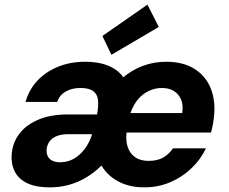

<svg xmlns="http://www.w3.org/2000/svg" viewBox="-20 -795 985 827"><path d="M196 12Q132 12 94 -7.5Q56 -27 41 -61.5Q26 -96 31 -138Q37 -187 67 -223.5Q97 -260 148.5 -281Q200 -302 272 -302H398Q405 -340 402 -365Q399 -390 381 -403Q363 -416 326 -416Q290 -416 263.5 -401Q237 -386 226 -356H90Q105 -409 141 -447.5Q177 -486 230 -507.5Q283 -529 346 -529Q385 -529 416.5 -521.5Q448 -514 472 -499Q496 -484 511 -462Q549 -494 596 -511.5Q643 -529 696 -529Q770 -529 819 -497.5Q868 -466 889 -411Q910 -356 901 -286Q900 -276 898 -264.5Q896 -253 893.5 -242.5Q891 -232 889 -224H525Q521 -188 530.5 -160.5Q540 -133 562.5 -117.5Q585 -102 620 -102Q659 -102 684 -117Q709 -132 725 -156H867Q845 -109 805 -70.5Q765 -32 713 -10Q661 12 601 12Q538 12 490.5 -13Q443 -38 417 -82Q387 -52 351 -30.5Q315 -9 276 1.5Q237 12 196 12ZM239 -96Q271 -96 297.5 -111Q324 -126 344.5 -153Q365 -180 376 -215V-217H273Q246 -217 226 -209.5Q206 -202 195 -188Q184 -174 181 -154Q179 -136 185.5 -122.5Q192 -109 206 -102.5Q220 -96 239 -96ZM542 -308H765Q770 -342 760 -366Q750 -390 729 -403Q708 -416 677 -416Q649 -416 622.5 -404Q596 -392 575.5 -368.5Q555 -345 542 -308ZM460 -559 421 -640 615 -775 664 -679Z"/></svg>

Font: DM Sans 11pt ExtraBold
Style: Italic
Weight: 800
Italic angle: -10°
Version: Version 4.004;gftools[0.9.30]